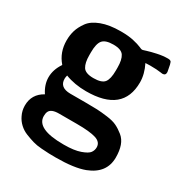

<svg xmlns="http://www.w3.org/2000/svg" viewBox="-159 -589 868 914"><g transform="rotate(30 275.0 -131.5)"><path d="M23.9 64.9Q23.9 2 80.1 -28.8Q54.2 -67.9 54.2 -107.9Q54.2 -149.9 81.1 -189.9V-191.9Q41 -237.8 41 -303.2Q41 -332 48.6 -357.4Q56.2 -382.8 75.7 -409.9Q95.2 -437 138.2 -453.1Q181.2 -469.2 243.2 -469.2H246.1Q286.1 -469.2 314.5 -462.6Q342.8 -456.1 356.4 -450Q370.1 -443.8 374 -443.8Q377 -443.8 396 -450Q415 -456.1 445.1 -462.6Q475.1 -469.2 502.9 -469.2Q517.1 -469.2 521 -461.7Q524.9 -454.1 529.8 -424.8Q530.8 -417 532.2 -412.1Q533.2 -393.1 515.1 -393.1Q513.2 -393.1 504.2 -394.5Q495.1 -396 479.5 -397Q463.9 -397.9 445.8 -397.9L419.9 -397Q443.8 -349.1 443.8 -304.2Q443.8 -139.2 242.2 -139.2Q178.2 -139.2 127 -159.2Q124 -147.9 124 -140.1Q124 -92.3 183.1 -91.8H269Q307.1 -91.8 330.6 -90.8Q354 -89.8 387.9 -85.4Q421.9 -81.1 442.4 -71Q462.9 -61 483.4 -44.4Q503.9 -27.8 513.4 -1Q522.9 25.9 522.9 63Q522.9 149.9 431.2 185.1Q376 206.1 273.9 206.1Q252 206.1 237.5 205.6Q223.1 205.1 195.6 203.1Q168 201.2 147.5 195.1Q127 189 104 179.9Q81.1 170.9 63.5 154.5Q45.9 138.2 36.1 117.2Q23.9 92.8 23.9 64.9ZM127 63Q127 133.8 274.9 133.8H278.8Q334 133.8 367.4 121.8Q400.9 109.9 410.4 96.4Q419.9 83 419.9 66.9Q419.9 38.1 387 27.6Q354 17.1 282.2 17.1H184.1Q142.1 17.1 131.8 38.1Q127 47.9 127 63ZM169.9 -295.9Q169.9 -253.9 183.3 -232.4Q196.8 -210.9 241.2 -210.9Q286.1 -210.9 301 -230Q315.9 -249 315.9 -295.9V-312Q315.9 -355 302 -376Q288.1 -397 245.1 -397Q201.2 -397 185.5 -377.9Q169.9 -358.9 169.9 -312Z"/></g></svg>

Font: CMU Sans Serif
Style: Bold
Weight: 700
Version: Version 0.7.0